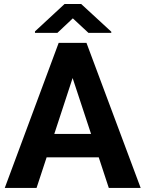

<svg xmlns="http://www.w3.org/2000/svg" viewBox="-20 -921 712 941"><path d="M513.2 0 463.9 -149.9H208.5L159.2 0H3.4L267.6 -710.9H403.8L669.4 0ZM246.1 -264.6H426.3L335.9 -538.6ZM377.9 -901.4 525.4 -765.6V-759.8H413.6L336.9 -831.1L261.2 -759.8H151.4V-767.1L296.4 -901.4Z"/></svg>

Font: Vazirmatn RD FD
Style: Bold
Weight: 700
Designer: Saber Rastikerdar
Foundry: Saber Rastikerdar
Version: Version 33.003